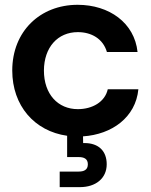

<svg xmlns="http://www.w3.org/2000/svg" viewBox="-20 -557 624 796"><path d="M227.5 218.8H311.5C376 218.8 422.4 183.1 422.4 124C422.4 69.8 389.6 36.1 330.1 36.1H324.7L324.2 8.3C443.8 0.5 542.5 -70.3 553.7 -187H426.8C415 -133.8 362.3 -104.5 302.7 -104.5C220.2 -104.5 162.1 -166.5 162.1 -264.6C162.6 -360.8 219.2 -423.8 302.7 -423.8C358.9 -423.8 407.2 -396.5 423.3 -341.3H550.3C537.6 -462.4 432.6 -537.1 301.8 -537.1C146.5 -537.1 30.8 -427.2 30.8 -264.6C30.8 -119.1 122.6 -13.2 258.3 5.9V94.2H306.2C327.1 94.2 344.2 100.6 344.2 124C344.2 147.9 327.1 154.3 306.2 154.3H227.5Z"/></svg>

Font: Faust Sans Bold
Style: Regular
Weight: 700
Designer: Andreas Faust
Version: Version 1.003;Glyphs 3.1.2 (3151)